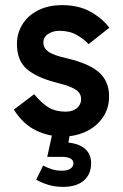

<svg xmlns="http://www.w3.org/2000/svg" viewBox="-20 -520 479 748"><path d="M224 12Q170 12 120 -12Q70 -36 34 -93L113 -153Q143 -117 170 -101Q197 -85 236 -85Q264 -85 280 -99Q296 -113 296 -134Q296 -148 288 -159Q280 -170 258.5 -179.5Q237 -189 197 -199Q123 -218 84.5 -251Q46 -284 46 -349Q46 -390 67 -424.5Q88 -459 128 -479.5Q168 -500 222 -500Q287 -500 333 -474Q379 -448 406 -412L325 -348Q308 -367 279.5 -383.5Q251 -400 211 -400Q187 -400 168 -388Q149 -376 149 -354Q149 -333 168 -319Q187 -305 240 -293Q329 -272 367 -237Q405 -202 405 -145Q405 -97 380 -61.5Q355 -26 314 -7Q273 12 224 12ZM226 208Q194 208 168 200Q142 192 121 180L148 125Q163 133 181 139Q199 145 220 145Q243 145 254.5 137Q266 129 266 116Q266 105 255.5 98Q245 91 216 91H164L184 0H253L240 69L218 34Q277 34 306 55.5Q335 77 335 115Q335 159 306.5 183.5Q278 208 226 208Z"/></svg>

Font: Gabarito Medium
Style: Regular
Weight: 500
Designer: Leandro Assis / Alvaro Franca / Felipe Casaprima
Foundry: Naipe Foundry
Version: Version 1.000